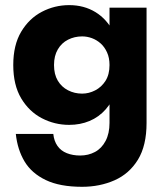

<svg xmlns="http://www.w3.org/2000/svg" viewBox="-20 -490 650 750"><path d="M41.8 33.2Q48.2 94.3 75.9 140.7Q103.7 187 158.8 213.3Q213.8 239.7 300.5 239.7Q369.7 239.7 427.3 214.3Q485 188.8 518.8 133.8Q552.5 78.7 552.5 -10V-460H407.8V-10Q407.8 31.3 392.5 60.4Q377.2 89.5 351.2 103.5Q325.2 117.5 293.3 117.5Q264 117.5 241 108.3Q218 99.2 204.5 80Q191 60.8 188.2 33.2ZM31.8 -236Q31.8 -157.7 62.8 -105.8Q93.8 -54 143.7 -28.1Q193.5 -2.2 250.2 -2.2Q293.2 -2.2 329.7 -17.4Q366.3 -32.7 392.9 -62.9Q419.5 -93.2 435.1 -136.6Q450.7 -180 450.7 -236Q450.7 -311 424.2 -363.1Q397.8 -415.2 353 -442.6Q308.2 -470 250.2 -470Q193.5 -470 143.7 -444Q93.8 -418 62.8 -366.1Q31.8 -314.2 31.8 -236ZM191 -236Q191 -271.8 205.8 -297Q220.5 -322.2 245.8 -335Q271 -347.8 300.8 -347.8Q320.3 -347.8 339.1 -340.9Q357.8 -334 373.3 -320.2Q388.7 -306.3 398.2 -285.2Q407.8 -264.2 407.8 -236Q407.8 -199 392.2 -174.3Q376.5 -149.7 351.8 -137Q327.2 -124.3 300.8 -124.3Q271 -124.3 245.8 -137.3Q220.5 -150.2 205.8 -174.8Q191 -199.5 191 -236Z"/></svg>

Font: Jost* Book
Style: Regular
Weight: 400
Version: Version 3.000